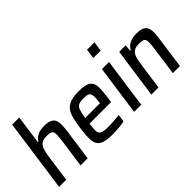

<svg xmlns="http://www.w3.org/2000/svg" viewBox="-33 -1291 1848 1848"><g transform="rotate(-45 891.0 -367.5)"><path d="M353 -284Q363 -354 360.5 -383.5Q358 -413 341.5 -422Q325 -431 281 -431Q235 -431 210.5 -413Q186 -395 175 -361Q164 -327 155 -264L118 0H21L125 -743H222L181 -448H187Q208 -482 243.5 -499.5Q279 -517 335 -517Q397 -517 426 -496.5Q455 -476 460 -435Q465 -394 455 -322L410 0H313Z M952 -223H658Q649 -153 652 -124Q655 -95 681 -84Q707 -73 772 -73Q826 -73 916 -83L905 -7Q876 0 829.5 4Q783 8 740 8Q645 8 604 -16.5Q563 -41 556.5 -94Q550 -147 565 -254Q579 -359 599.5 -412.5Q620 -466 667 -492Q714 -518 806 -518Q895 -518 931 -492.5Q967 -467 969.5 -415.5Q972 -364 957 -255ZM668 -291H868L869 -296Q878 -360 874 -389Q870 -418 851.5 -427.5Q833 -437 792 -437Q744 -437 722 -426Q700 -415 689 -386Q678 -357 668 -291Z M1131 -644 1144 -743H1245L1232 -644ZM1042 0 1114 -510H1211L1139 0Z M1609 -284Q1619 -354 1616.5 -383.5Q1614 -413 1597.5 -422Q1581 -431 1537 -431Q1491 -431 1466.5 -413Q1442 -395 1431 -361Q1420 -327 1411 -264L1374 0H1277L1349 -510H1437L1431 -442H1438Q1459 -479 1496 -498.5Q1533 -518 1591 -518Q1654 -518 1682.5 -497.5Q1711 -477 1716.5 -436Q1722 -395 1711 -322L1666 0H1569Z"/></g></svg>

Font: Assailand Medium
Style: Italic
Weight: 500
Italic angle: -8°
Designer: Hector Gatti with collaboration of the Omnibus-Type team
Foundry: Omnibus-Type
Version: Version 0.072;October 19, 2019;FontCreator 12.0.0.2547 64-bi